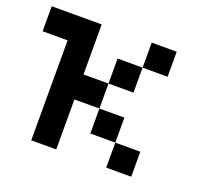

<svg xmlns="http://www.w3.org/2000/svg" viewBox="-101 -679 868 802"><g transform="rotate(20 333.5 -278.0)"><path d="M555.6 0H444.4V-111.1H555.6ZM222.2 -555.6V-333.3H333.3V-222.2H222.2V0H111.1V-444.4H0V-555.6ZM444.4 -333.3H333.3V-444.4H444.4ZM555.6 -444.4H444.4V-555.6H555.6ZM444.4 -111.1H333.3V-222.2H444.4Z"/></g></svg>

Font: Pixeloid Mono
Style: Regular
Weight: 400
Monospace: yes
Designer: GGBotNet
Foundry: GGBotNet
Version: 0.5